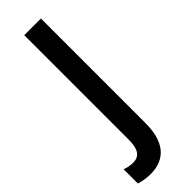

<svg xmlns="http://www.w3.org/2000/svg" viewBox="-297 -549 798 798"><g transform="rotate(-45 102.5 -150.0)"><path d="M33 240C124 240 168 180 168 75V-540H70V75C70 132 51 155 16 155C-1 155 -16 152 -32 146V230C-17 235 9 240 33 240Z"/></g></svg>

Font: Noto Sans Sinhala UI Condensed Medium
Style: Regular
Weight: 500
Width: 3
Designer: Jelle Bosma - Monotype Design Team
Foundry: Monotype Imaging Inc.
Version: Version 2.006